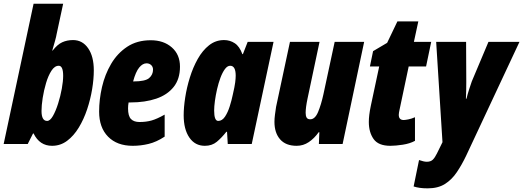

<svg xmlns="http://www.w3.org/2000/svg" viewBox="-33 -780 2834 1040"><path d="M249 9.8Q181.6 9.8 148.9 -57.1H146L117.2 0H-13.2L148.9 -759.8H309.1L273.9 -596.2Q272 -583.5 265.1 -558.6Q258.3 -533.7 250 -505.9H252Q277.8 -539.1 304 -551Q330.1 -563 362.8 -563Q413.6 -563 444.3 -518.8Q475.1 -474.6 475.1 -398.9Q475.1 -352.1 466.1 -297.1Q457 -242.2 439 -188Q420.9 -133.8 393.8 -89.1Q366.7 -44.4 330.6 -17.3Q294.4 9.8 249 9.8ZM222.2 -125Q238.3 -125 253.7 -151.9Q269 -178.7 281.7 -218.8Q294.4 -258.8 301.8 -299.8Q309.1 -340.8 309.1 -369.1Q309.1 -423.8 285.2 -423.8Q263.2 -423.8 245.8 -397.2Q228.5 -370.6 216.6 -330.6Q204.6 -290.5 198.2 -249.5Q191.9 -208.5 191.9 -179.2Q191.9 -125 222.2 -125Z M686 9.8Q601.1 9.8 552.5 -39.6Q503.9 -88.9 503.9 -175.8Q503.9 -240.7 519.5 -308.6Q535.2 -376.5 568.8 -433.8Q602.5 -491.2 655.8 -526.6Q709 -562 783.7 -562Q853.5 -562 897.7 -523.2Q941.9 -484.4 941.9 -418.9Q941.9 -352.1 907.7 -309.1Q873.5 -266.1 813.2 -245.6Q752.9 -225.1 673.8 -225.1H663.6Q660.6 -208.5 660.6 -192.9Q660.6 -151.9 676.3 -135.5Q691.9 -119.1 722.7 -119.1Q758.8 -119.1 788.1 -127.4Q817.4 -135.7 858.9 -159.2V-40Q814.5 -10.7 772 -0.5Q729.5 9.8 686 9.8ZM688 -338.9H689.9Q753.9 -338.9 774.9 -357.2Q795.9 -375.5 795.9 -402.8Q795.9 -418 785.9 -427.5Q775.9 -437 760.7 -437Q739.7 -437 720.9 -414.1Q702.1 -391.1 688 -338.9Z M1076.7 9.8Q1023.4 9.8 992.7 -34.9Q961.9 -79.6 961.9 -155.8Q961.9 -198.2 970.2 -252Q978.5 -305.7 995.4 -360.1Q1012.2 -414.6 1038.1 -460.7Q1064 -506.8 1099.6 -534.9Q1135.3 -563 1180.7 -563Q1212.4 -563 1238.5 -545.9Q1264.6 -528.8 1279.8 -486.8H1282.7L1308.6 -553.2H1448.7L1330.6 0H1200.7L1196.8 -65.9H1192.9Q1167.5 -33.7 1141.4 -12Q1115.2 9.8 1076.7 9.8ZM1148.9 -125Q1170.4 -125 1185.8 -148.2Q1201.2 -171.4 1211.4 -204.1Q1221.7 -236.8 1227.5 -265.1Q1238.3 -311.5 1241 -333.7Q1243.7 -356 1243.7 -370.1Q1243.7 -423.8 1213.9 -423.8Q1198.7 -423.8 1185.3 -405.8Q1171.9 -387.7 1161.1 -358.9Q1150.4 -330.1 1142.8 -297.1Q1135.3 -264.2 1131.1 -233.4Q1127 -202.6 1127 -181.2Q1127 -125 1148.9 -125Z M1573.7 9.8Q1515.1 9.8 1484.4 -25.1Q1453.6 -60.1 1453.6 -120.1Q1453.6 -137.2 1456.3 -158.2Q1459 -179.2 1462.4 -201.2L1537.6 -553.2H1697.8L1632.8 -246.1Q1622.6 -197.3 1622.6 -168.9Q1622.6 -152.3 1627.9 -143.1Q1633.3 -133.8 1647.5 -133.8Q1673.3 -133.8 1689.9 -173.3Q1706.5 -212.9 1718.8 -269L1779.8 -553.2H1939.5L1822.8 0H1694.3L1696.8 -64H1693.4Q1669.4 -30.3 1639.6 -10.3Q1609.9 9.8 1573.7 9.8Z M2081.5 9.8Q2016.6 9.8 1990.7 -26.9Q1964.8 -63.5 1964.8 -119.1Q1964.8 -137.2 1967.3 -158Q1969.7 -178.7 1975.6 -207L2021 -419.9H1970.7L1987.8 -502.9L2064 -547.9L2119.6 -664.1H2232.9L2209 -553.2H2302.7L2274.9 -419.9H2180.7L2130.9 -184.1Q2129.4 -177.2 2128.2 -170.4Q2127 -163.6 2127 -158.2Q2127 -129.9 2153.8 -129.9Q2161.1 -129.9 2178.7 -133.3Q2196.3 -136.7 2214.8 -145V-17.1Q2187 -2 2148.2 3.9Q2109.4 9.8 2081.5 9.8Z M2283.7 240.2Q2258.8 240.2 2240.7 237.5Q2222.7 234.9 2207.5 230L2236.8 86.9Q2263.2 96.2 2278.8 96.2Q2299.8 96.2 2311.3 85Q2322.8 73.7 2333.5 51.8L2363.8 -9.8L2329.6 -553.2H2491.7L2492.7 -335.9Q2492.7 -313.5 2492.2 -290.5Q2491.7 -267.6 2490.7 -245.1H2493.7Q2499.5 -269.5 2508.5 -297.1Q2517.6 -324.7 2522.5 -338.9L2612.8 -553.2H2780.8L2492.7 62Q2468.8 112.3 2441.4 152.8Q2414.1 193.4 2376.7 216.8Q2339.4 240.2 2283.7 240.2Z"/></svg>

Font: Open Sans Condensed ExtraBold
Style: Italic
Weight: 800
Width: 3
Italic angle: -12°
Designer: Monotype Design Team
Foundry: Monotype Imaging Inc.
Version: Version 3.003; ttfautohint (v1.8.4)